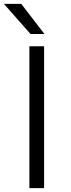

<svg xmlns="http://www.w3.org/2000/svg" viewBox="-35 -968 363 988"><path d="M193.8 -793H122.1L-15.1 -948.2H74.2ZM191.9 0H116.2V-730H191.9Z"/></svg>

Font: Sora Light
Style: Regular
Weight: 300
Designer: Jonathan Barnbrook, Julián Moncada
Foundry: Barnbrook Fonts
Version: Version 2.000